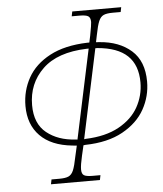

<svg xmlns="http://www.w3.org/2000/svg" viewBox="-52 -760 684 805"><g transform="rotate(-5 290.5 -357.0)"><path d="M134 -20H167Q193 -20 206 -26Q219 -32 226.5 -49.5Q234 -67 242 -108L252 -152L233 -154Q145 -163 98.5 -210.5Q52 -258 52 -336Q52 -400 82 -454Q112 -508 175 -541.5Q238 -575 333 -578H342L348 -606Q357 -653 357 -663Q357 -682 347 -688Q337 -694 311 -694H278L282 -714H488L484 -694H451Q425 -694 412 -688Q399 -682 391.5 -664.5Q384 -647 376 -606L370 -577L384 -576Q467 -570 518 -525Q569 -480 569 -394Q569 -332 539 -278Q509 -224 446 -189Q383 -154 288 -152L280 -151L270 -108Q261 -69 261 -51Q261 -32 271 -26Q281 -20 307 -20H340L336 0H130ZM257 -177 337 -553H329Q205 -549 142.5 -488.5Q80 -428 80 -337Q80 -259 128 -220.5Q176 -182 249 -178ZM292 -177Q376 -180 432 -211Q488 -242 514.5 -290Q541 -338 541 -393Q541 -466 499.5 -505.5Q458 -545 373 -552H365L285 -176Z"/></g></svg>

Font: Noto Serif NarrowThin
Style: Italic
Weight: 250
Width: 4
Italic angle: -12°
Designer: Monotype Design Team
Foundry: Monotype Imaging Inc.
Version: Version 1.001